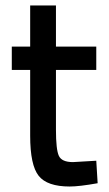

<svg xmlns="http://www.w3.org/2000/svg" viewBox="-20 -669 399 700"><path d="M331 -414H184V-196Q184 -124 194.5 -101Q205 -78 246 -78L331 -83L336 -1Q269 11 234 11Q152 11 121 -28Q90 -67 90 -174V-414H23V-499H90V-649H184V-499H331Z"/></svg>

Font: TypoPRO Titillium Text
Style: 600 wt
Weight: 600
Designer: Accademia di Belle Arti di Urbino and others
Foundry: Accademia di Belle Arti di Urbino and others.
Version: Version 25.000